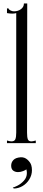

<svg xmlns="http://www.w3.org/2000/svg" viewBox="-20 -820 245 1100"><path d="M45 -10Q63 -10 68 -22.5Q73 -35 73 -60V-745Q63 -742 50 -742Q36 -742 20 -745V-772H29Q29 -766 39.5 -760.5Q50 -755 60 -755Q83 -755 100 -767.5Q117 -780 117 -800H136L135 -60Q135 -34 139.5 -22Q144 -10 160 -10Q168 -10 185 -15V0H20V-15Q37 -10 45 -10ZM134 171Q134 161 131 150Q128 154 113 160Q98 166 83 166Q67 166 55 157Q44 148 44 129Q44 110 57 96.5Q70 83 99 81Q121 80 137.5 95Q154 110 159 126Q163 139 163 155Q163 183 148 207.5Q133 232 109 246Q85 260 59 260L53 254Q60 254 80.5 243.5Q101 233 117.5 214.5Q134 196 134 171Z"/></svg>

Font: Viaoda Libre
Style: Regular
Weight: 400
Designer: Gydient
Version: Version 2.000